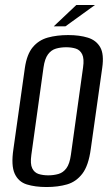

<svg xmlns="http://www.w3.org/2000/svg" viewBox="-20 -740 449 772"><path d="M167 12Q121 12 87.5 1.5Q54 -9 39 -42Q24 -75 34 -141L80 -467Q88 -522 112 -550.5Q136 -579 172.5 -589Q209 -599 254 -599Q300 -599 333.5 -588.5Q367 -578 383 -550Q399 -522 391 -467L345 -141Q336 -74 311 -41.5Q286 -9 249.5 1.5Q213 12 167 12ZM174 -35Q196 -35 215 -40.5Q234 -46 247 -63.5Q260 -81 265 -117L314 -469Q319 -504 310.5 -521.5Q302 -539 285 -544.5Q268 -550 246 -550Q224 -550 205 -544.5Q186 -539 173 -521.5Q160 -504 155 -469L106 -117Q101 -81 109.5 -63.5Q118 -46 135 -40.5Q152 -35 174 -35ZM196 -634 287 -720H362L243 -634Z"/></svg>

Font: Alumni Sans Medium
Style: Italic
Weight: 500
Italic angle: -8°
Designer: Robert E. Leuschke
Foundry: Robert E. Leuschke
Version: Version 1.016